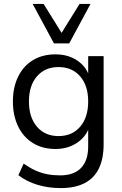

<svg xmlns="http://www.w3.org/2000/svg" viewBox="-20 -773 626 982"><path d="M291 189Q228 189 172.5 172.5Q117 156 74 123L101 64Q131 85 160.5 98.5Q190 112 221.5 118Q253 124 287 124Q358 124 394.5 86Q431 48 431 -24V-137H441Q426 -79 377.5 -45Q329 -11 264 -11Q197 -11 148 -41.5Q99 -72 72.5 -127Q46 -182 46 -254Q46 -326 72.5 -380.5Q99 -435 148 -465Q197 -495 264 -495Q330 -495 378 -461.5Q426 -428 440 -371H431V-486H510V-35Q510 39 485.5 89Q461 139 412 164Q363 189 291 189ZM279 -77Q349 -77 390 -125Q431 -173 431 -254Q431 -335 390 -382.5Q349 -430 279 -430Q210 -430 169 -382.5Q128 -335 128 -254Q128 -173 169 -125Q210 -77 279 -77ZM256 -551 147 -753H203L295 -605L387 -753H443L334 -551Z"/></svg>

Font: Nunito Sans 12pt ExtraLight 12pt
Style: Regular
Weight: 400
Version: Version 3.101;gftools[0.9.27]